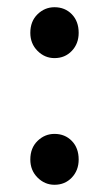

<svg xmlns="http://www.w3.org/2000/svg" viewBox="-20 -500 302 532"><path d="M131 -339Q104 -339 84 -359Q64 -379 64 -409Q64 -441 84 -460.5Q104 -480 131 -480Q160 -480 179 -460.5Q198 -441 198 -409Q198 -379 179 -359Q160 -339 131 -339ZM131 12Q104 12 84 -8Q64 -28 64 -58Q64 -90 84 -109.5Q104 -129 131 -129Q160 -129 179 -109.5Q198 -90 198 -58Q198 -28 179 -8Q160 12 131 12Z"/></svg>

Font: UmiuVSE Medium
Style: Regular
Weight: 500
Designer: Paul D. Hunt
Foundry: Adobe
Version: Version 3.046;September 5, 2023;FontCreator 14.0.0.2901 64-b